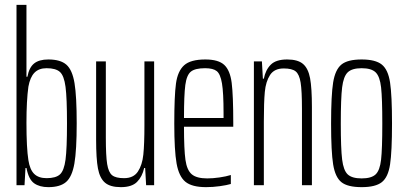

<svg xmlns="http://www.w3.org/2000/svg" viewBox="-20 -763 1671 791"><path d="M89 -71H85L81 0H48V-743H89V-447H93Q100 -485 120.5 -501.5Q141 -518 179 -518Q229 -518 253.5 -496.5Q278 -475 287 -420.5Q296 -366 296 -255Q296 -144 286.5 -89.5Q277 -35 252.5 -13.5Q228 8 179 8Q143 8 120.5 -8Q98 -24 89 -71ZM256 -255Q256 -359 250 -405Q244 -451 227 -466.5Q210 -482 172 -482Q140 -482 122 -463.5Q104 -445 97 -406Q89 -349 89 -257Q89 -153 97 -103Q103 -64 121 -46.5Q139 -29 172 -29Q210 -29 227 -44.5Q244 -60 250 -105.5Q256 -151 256 -255Z M376 -188V-510H416V-196Q416 -121 421.5 -87Q427 -53 442 -41Q457 -29 491 -29Q530 -29 548 -56Q566 -83 570.5 -126Q575 -169 575 -248V-510H615V0H582L578 -71H574Q566 -35 544.5 -13.5Q523 8 478 8Q434 8 412.5 -10.5Q391 -29 383.5 -69Q376 -109 376 -188Z M941 -241H738Q738 -147 744 -104.5Q750 -62 770 -45Q790 -28 834 -28Q857 -28 884.5 -32Q912 -36 931 -42V-5Q914 0 885.5 4Q857 8 829 8Q771 8 744 -14Q717 -36 707.5 -89.5Q698 -143 698 -254Q698 -368 705 -419Q712 -470 738.5 -494Q765 -518 826 -518Q880 -518 904 -495.5Q928 -473 934.5 -421.5Q941 -370 941 -256ZM738 -277H901V-297Q901 -381 894.5 -419.5Q888 -458 873 -470Q858 -482 825 -482Q784 -482 766.5 -468Q749 -454 743.5 -413Q738 -372 738 -277Z M1026 -510H1059L1063 -439H1067Q1074 -475 1095.5 -496.5Q1117 -518 1163 -518Q1207 -518 1228.5 -499.5Q1250 -481 1257.5 -440.5Q1265 -400 1265 -322V0H1224V-314Q1224 -389 1218.5 -423Q1213 -457 1198 -469Q1183 -481 1149 -481Q1110 -481 1092.5 -454Q1075 -427 1071 -384.5Q1067 -342 1067 -262V0H1026Z M1344 -254Q1344 -371 1352.5 -423.5Q1361 -476 1386.5 -497Q1412 -518 1470 -518Q1527 -518 1553 -497Q1579 -476 1587 -423Q1595 -370 1595 -254Q1595 -138 1587 -85.5Q1579 -33 1553 -12.5Q1527 8 1470 8Q1412 8 1386.5 -12.5Q1361 -33 1352.5 -85.5Q1344 -138 1344 -254ZM1555 -254Q1555 -358 1550 -403Q1545 -448 1527.5 -465Q1510 -482 1470 -482Q1430 -482 1412.5 -465Q1395 -448 1389.5 -403Q1384 -358 1384 -254Q1384 -151 1389.5 -106Q1395 -61 1412.5 -44.5Q1430 -28 1470 -28Q1510 -28 1527.5 -44.5Q1545 -61 1550 -105.5Q1555 -150 1555 -254Z"/></svg>

Font: Saira Ultra Condensed ExLight
Style: Regular
Weight: 200
Width: 1
Designer: Hector Gatti with collaboration of the Omnibus-Type team
Foundry: Omnibus-Type
Version: Version 1.001; ttfautohint (v1.8)